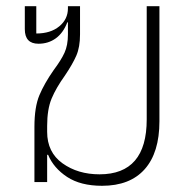

<svg xmlns="http://www.w3.org/2000/svg" viewBox="-20 -587 626 619"><path d="M135 -88H132V0H91V-178Q91 -242 107 -280Q123 -318 153 -361Q177 -393 188 -417Q199 -441 199 -476V-515H197Q184 -481 160 -463.5Q136 -446 104 -446Q60 -446 60 -493V-567H97V-479Q143 -479 171 -502Q199 -525 199 -560V-567H238V-476Q238 -435 226 -407.5Q214 -380 189 -343Q161 -304 146.5 -269.5Q132 -235 132 -181V-162Q132 -96 181.5 -60.5Q231 -25 301 -25Q453 -25 453 -202V-567H494V-196Q494 -95 446.5 -41.5Q399 12 309 12Q240 12 196.5 -16.5Q153 -45 135 -88Z"/></svg>

Font: Anuphan ExtraLight
Style: Regular
Weight: 200
Designer: Cadson Demak
Version: Version 3.001